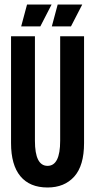

<svg xmlns="http://www.w3.org/2000/svg" viewBox="-20 -821 422 852"><path d="M191 11Q112 11 70.5 -39Q29 -89 29 -186V-660H135V-196Q135 -85 191 -85Q247 -85 247 -196V-660H353V-186Q353 -86 309.5 -37.5Q266 11 191 11ZM159 -704H74L100 -801H209ZM295 -704H210L236 -801H345Z"/></svg>

Font: Bricolage Grotesque 96pt Condensed Medium
Style: Regular
Weight: 500
Width: 3
Designer: Mathieu Triay
Foundry: Atelier Triay
Version: Version 1.001; ttfautohint (v1.8.4.7-5d5b);gftools[0.9.33.de